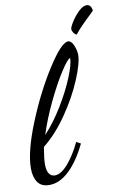

<svg xmlns="http://www.w3.org/2000/svg" viewBox="-100 -954 682 1042"><g transform="rotate(-10 241.0 -433.0)"><path d="M2 -76Q2 -168 64.5 -322Q127 -476 205 -598Q283 -720 320 -720Q337 -720 349 -693.5Q361 -667 362 -640Q362 -594 325 -505.5Q288 -417 225.5 -326Q163 -235 92 -179Q81 -117 81 -85Q81 -50 92.5 -33Q104 -16 124 -16Q159 -16 198.5 -62.5Q238 -109 269 -175L293 -162Q249 -71 196 -20.5Q143 30 86 30Q42 30 22 1Q2 -28 2 -76ZM316 -629Q303 -629 263.5 -568Q224 -507 180.5 -416.5Q137 -326 110 -241Q164 -299 211.5 -377Q259 -455 287.5 -525Q316 -595 316 -629ZM349 -781Q349 -793 367 -821.5Q385 -850 409 -873Q433 -896 452 -896Q478 -896 482 -861Q482 -861 466 -845Q438 -819 414 -794.5Q390 -770 373 -748Q362 -753 355.5 -763.5Q349 -774 349 -781Z"/></g></svg>

Font: Dancing Script
Style: Bold
Weight: 700
Designer: Pablo Impallari
Foundry: Pablo Impallari
Version: Version 2.000